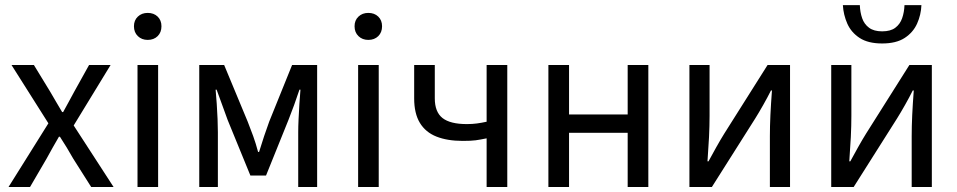

<svg xmlns="http://www.w3.org/2000/svg" viewBox="-20 -745 3815 765"><path d="M14 0 172.8 -253.7 25.8 -486.1H115L180.1 -379.4Q191.3 -359.7 203.5 -339.3Q215.8 -318.9 227.6 -298.5H231.6Q243.1 -318.9 253.9 -339.3Q264.8 -359.7 275.6 -379.4L334.9 -486.1H420.7L273.6 -245.1L432.5 0H343.3L271.7 -113Q259.4 -135.2 245.9 -157.2Q232.3 -179.2 218.8 -200.2H214.8Q202.4 -179.2 190.2 -157.4Q178.1 -135.6 165.6 -113L99.7 0Z M527.9 0V-486H610V0ZM568.5 -586Q544.8 -586 529.3 -601Q513.7 -616 513.7 -640.4Q513.7 -664.2 529.3 -678.9Q544.8 -693.6 568.5 -693.6Q592.8 -693.6 608.1 -678.9Q623.3 -664.2 623.3 -640.4Q623.3 -616 608.1 -601Q592.8 -586 568.5 -586Z M773.9 0V-486H873.1L966.9 -260.4Q978.2 -231.9 988.8 -202.7Q999.3 -173.6 1008.3 -139.7H1012.3Q1022.6 -173.6 1032.4 -202.7Q1042.2 -231.9 1052.6 -260.4L1143.8 -486H1243.6V0H1168.2V-218.4Q1168.2 -240.7 1169.6 -270.3Q1171 -299.9 1172.9 -331Q1174.9 -362.2 1177.1 -387.7H1173.1Q1163.1 -357.1 1151.7 -326Q1140.3 -294.8 1129.3 -267.1L1039.9 -45.5H977.7L887 -267.1Q877 -294.8 865.6 -326Q854.1 -357.1 843.1 -387.7H839.1Q841.4 -362.2 843.6 -331Q845.8 -299.9 846.9 -270.3Q848.1 -240.7 848.1 -218.4V0Z M1406.9 0V-486H1489V0ZM1447.5 -586Q1423.8 -586 1408.3 -601Q1392.7 -616 1392.7 -640.4Q1392.7 -664.2 1408.3 -678.9Q1423.8 -693.6 1447.5 -693.6Q1471.8 -693.6 1487.1 -678.9Q1502.3 -664.2 1502.3 -640.4Q1502.3 -616 1487.1 -601Q1471.8 -586 1447.5 -586Z M1918.9 0V-193.8Q1893.3 -188.5 1875 -186Q1856.7 -183.6 1823.5 -183.6Q1762.4 -183.6 1719 -200.8Q1675.7 -217.9 1652.9 -255.5Q1630.2 -293 1630.2 -353V-486.1H1712.4V-353Q1712.4 -298.9 1743.1 -274.7Q1773.9 -250.6 1840 -250.6Q1862.3 -250.6 1880.2 -253.1Q1898.2 -255.5 1918.9 -260V-486.1H2001.2V0Z M2165 0V-486.1H2247.3V-288.8H2480.9V-486.1H2563.2V0H2480.9V-215.9H2247.3V0Z M2726.9 0V-486H2807.2V-284.1Q2807.2 -244.1 2805 -198.9Q2802.7 -153.8 2798.9 -102.1H2802.9Q2817.3 -128.8 2834.5 -159.5Q2851.8 -190.2 2865.5 -212.2L3038.3 -486H3127.8V0H3047.5V-202.5Q3047.5 -241.3 3049.6 -286.7Q3051.8 -332.2 3055.8 -384.5H3051.8Q3038.1 -357 3020.8 -326.5Q3003.6 -296.1 2989.2 -273.1L2816.4 0Z M3291.9 0V-486H3372.2V-284.1Q3372.2 -244.1 3370 -198.9Q3367.7 -153.8 3363.9 -102.1H3367.9Q3382.3 -128.8 3399.5 -159.5Q3416.8 -190.2 3430.5 -212.2L3603.3 -486H3692.8V0H3612.5V-202.5Q3612.5 -241.3 3614.6 -286.7Q3616.8 -332.2 3620.8 -384.5H3616.8Q3603.1 -357 3585.8 -326.5Q3568.6 -296.1 3554.2 -273.1L3381.4 0ZM3494.8 -571.8Q3438.7 -571.8 3405.1 -593.8Q3371.5 -615.8 3356 -650.8Q3340.6 -685.8 3338.3 -724.6H3405.9Q3406.9 -696.4 3415.1 -672.5Q3423.4 -648.7 3442.7 -634.4Q3462 -620.1 3494.8 -620.1Q3528.3 -620.1 3547.2 -634.4Q3566.2 -648.7 3574.5 -672.5Q3582.8 -696.4 3583.8 -724.6H3651.3Q3649.7 -685.8 3634 -650.8Q3618.2 -615.8 3584.6 -593.8Q3550.9 -571.8 3494.8 -571.8Z"/></svg>

Font: SourceSans3VF
Style: Regular
Weight: 200
Designer: Paul D. Hunt
Foundry: Adobe
Version: Version 3.052;hotconv 1.1.0;makeotfexe 2.6.0